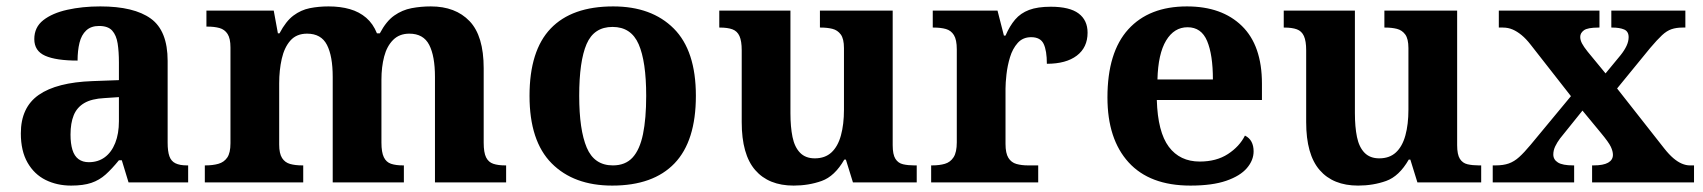

<svg xmlns="http://www.w3.org/2000/svg" viewBox="-20 -569 5312 599"><path d="M202 10Q158 10 122.5 -7.5Q87 -25 66 -61.5Q45 -98 45 -153Q45 -234 101 -273Q157 -312 269 -316L351 -319V-374Q351 -408 347 -433.5Q343 -459 330 -473.5Q317 -488 289 -488Q264 -488 249 -474Q234 -460 228 -435.5Q222 -411 222 -380Q155 -380 121 -395Q87 -410 87 -447Q87 -484 115 -506Q143 -528 190 -538.5Q237 -549 293 -549Q398 -549 450.5 -511Q503 -473 503 -379V-124Q503 -97 508.5 -81.5Q514 -66 527.5 -59.5Q541 -53 563 -53H567V0H381L360 -69H351Q329 -42 309.5 -24.5Q290 -7 265 1.5Q240 10 202 10ZM257 -63Q286 -63 307 -78.5Q328 -94 339.5 -123Q351 -152 351 -191V-266L306 -263Q266 -261 243 -247.5Q220 -234 210 -209.5Q200 -185 200 -149Q200 -121 206 -101.5Q212 -82 225 -72.5Q238 -63 257 -63Z M619 0V-53H621Q644 -53 661.5 -58Q679 -63 689 -77.5Q699 -92 699 -122V-421Q699 -449 690 -463Q681 -477 665 -481.5Q649 -486 627 -486H624V-536H834L847 -465H852Q872 -503 895.5 -520.5Q919 -538 946.5 -543.5Q974 -549 1005 -549Q1042 -549 1071.5 -540.5Q1101 -532 1122.5 -513.5Q1144 -495 1156 -465H1165Q1185 -503 1210 -520.5Q1235 -538 1264 -543.5Q1293 -549 1324 -549Q1401 -549 1445 -503Q1489 -457 1489 -356V-124Q1489 -93 1496.5 -78Q1504 -63 1519 -58Q1534 -53 1556 -53H1559V0H1337V-329Q1337 -394 1319 -429Q1301 -464 1257 -464Q1226 -464 1206.5 -444.5Q1187 -425 1178.5 -392.5Q1170 -360 1170 -321V-124Q1170 -94 1177.5 -78.5Q1185 -63 1200 -58Q1215 -53 1237 -53H1240V0H1018V-329Q1018 -394 1000 -429Q982 -464 938 -464Q905 -464 886 -442.5Q867 -421 859 -385.5Q851 -350 851 -309V-118Q851 -90 860 -76Q869 -62 885 -57.5Q901 -53 923 -53H926V0Z M1890 10Q1770 10 1701 -59.5Q1632 -129 1632 -270Q1632 -411 1698 -480Q1764 -549 1893 -549Q2013 -549 2082 -480Q2151 -411 2151 -270Q2151 -129 2084.5 -59.5Q2018 10 1890 10ZM1892 -53Q1931 -53 1953.5 -77.5Q1976 -102 1986 -150.5Q1996 -199 1996 -270Q1996 -377 1972.5 -431Q1949 -485 1891 -485Q1833 -485 1810 -431.5Q1787 -378 1787 -270Q1787 -164 1810.5 -108.5Q1834 -53 1892 -53Z M2456 10Q2378 10 2336 -38.5Q2294 -87 2294 -188V-412Q2294 -441 2287 -456.5Q2280 -472 2265 -477.5Q2250 -483 2226 -483H2224V-536H2446V-216Q2446 -173 2452.5 -141.5Q2459 -110 2476 -92.5Q2493 -75 2522 -75Q2554 -75 2574 -93.5Q2594 -112 2603.5 -146.5Q2613 -181 2613 -227V-419Q2613 -448 2603 -461.5Q2593 -475 2577 -479Q2561 -483 2541 -483H2538V-536H2765V-116Q2765 -87 2773.5 -73.5Q2782 -60 2797.5 -56.5Q2813 -53 2832 -53H2840V0H2641L2619 -71H2614Q2584 -19 2543.5 -4.5Q2503 10 2456 10Z M2885 0V-53H2888Q2911 -53 2928 -58Q2945 -63 2955 -78.5Q2965 -94 2965 -125V-415Q2965 -445 2956 -459.5Q2947 -474 2931 -478.5Q2915 -483 2893 -483H2890V-536H3092L3112 -458H3117Q3130 -488 3147 -508Q3164 -528 3190.5 -538Q3217 -548 3258 -548Q3317 -548 3345 -527Q3373 -506 3373 -467Q3373 -421 3339.5 -395.5Q3306 -370 3246 -370Q3246 -411 3236 -432Q3226 -453 3197 -453Q3171 -453 3155 -435Q3139 -417 3131 -390.5Q3123 -364 3120 -337Q3117 -310 3117 -293V-120Q3117 -91 3126 -76.5Q3135 -62 3151 -57.5Q3167 -53 3187 -53H3219V0Z M3694 10Q3567 10 3501 -62.5Q3435 -135 3435 -265Q3435 -406 3500 -477.5Q3565 -549 3683 -549Q3792 -549 3854.5 -488Q3917 -427 3917 -308V-257H3589Q3592 -157 3626.5 -111Q3661 -65 3723 -65Q3775 -65 3811 -88.5Q3847 -112 3864 -146Q3878 -139 3884.5 -126.5Q3891 -114 3891 -97Q3891 -69 3870 -44.5Q3849 -20 3805.5 -5Q3762 10 3694 10ZM3764 -321Q3764 -398 3746 -441Q3728 -484 3685 -484Q3643 -484 3618 -442.5Q3593 -401 3591 -321Z M4217 10Q4139 10 4097 -38.5Q4055 -87 4055 -188V-412Q4055 -441 4048 -456.5Q4041 -472 4026 -477.5Q4011 -483 3987 -483H3985V-536H4207V-216Q4207 -173 4213.5 -141.5Q4220 -110 4237 -92.5Q4254 -75 4283 -75Q4315 -75 4335 -93.5Q4355 -112 4364.5 -146.5Q4374 -181 4374 -227V-419Q4374 -448 4364 -461.5Q4354 -475 4338 -479Q4322 -483 4302 -483H4299V-536H4526V-116Q4526 -87 4534.5 -73.5Q4543 -60 4558.5 -56.5Q4574 -53 4593 -53H4601V0H4402L4380 -71H4375Q4345 -19 4304.5 -4.5Q4264 10 4217 10Z M4637 0V-53H4646Q4670 -53 4687 -59Q4704 -65 4719.5 -79Q4735 -93 4755 -117L4881 -269L4755 -430Q4741 -448 4727 -459.5Q4713 -471 4699 -477Q4685 -483 4669 -483H4656V-536H4970V-483H4967Q4933 -483 4921.5 -474.5Q4910 -466 4910 -454Q4910 -444 4915.5 -433.5Q4921 -423 4933 -408L4989 -340L5036 -397Q5048 -412 5054.5 -426Q5061 -440 5061 -453Q5061 -471 5047 -477Q5033 -483 5010 -483H5007V-536H5238V-483H5229Q5210 -483 5195 -478Q5180 -473 5165 -459Q5150 -445 5128 -419L5025 -293L5172 -106Q5187 -87 5200.5 -75.5Q5214 -64 5227 -58.5Q5240 -53 5252 -53H5265V0H4947V-53H4952Q4982 -53 4997 -61.5Q5012 -70 5012 -86Q5012 -97 5005.5 -111Q4999 -125 4974 -155L4917 -224L4847 -137Q4838 -125 4832 -112.5Q4826 -100 4826 -87Q4826 -71 4840.5 -62Q4855 -53 4888 -53H4891V0Z"/></svg>

Font: Noto Serif Gujarati
Style: Bold
Weight: 700
Version: Version 2.102